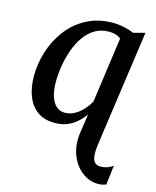

<svg xmlns="http://www.w3.org/2000/svg" viewBox="-120 -638 791 972"><g transform="rotate(15 276.0 -152.0)"><path d="M486 252Q442 252 403.5 222.8Q365 193.5 344.8 142Q324.5 90.5 334 23.5L348.5 -75Q332 -51.5 310.2 -32Q288.5 -12.5 260.5 -1Q232.5 10.5 195.5 10.5Q140.5 10.5 104.5 -15.5Q68.5 -41.5 50.8 -87.2Q33 -133 33 -193Q33 -256.5 53 -320.5Q73 -384.5 113 -437.8Q153 -491 213 -523.2Q273 -555.5 352.5 -555.5Q380.5 -555.5 410.2 -549Q440 -542.5 461 -533L522 -549L436 59Q428.5 113.5 437.8 138.8Q447 164 478 164Q495 164 511.2 158.5Q527.5 153 541.5 142L529.5 244Q522.5 247 512.2 249.5Q502 252 486 252ZM230 -52.5Q258 -52.5 282 -65.5Q306 -78.5 325.5 -100Q345 -121.5 358 -145.5L405.5 -487.5Q393.5 -498 377.2 -502.5Q361 -507 343.5 -507Q301.5 -507 269.5 -487.8Q237.5 -468.5 214.5 -435.8Q191.5 -403 177 -362Q162.5 -321 155.2 -277.5Q148 -234 148 -193Q148 -146.5 158.5 -115.2Q169 -84 187.5 -68.2Q206 -52.5 230 -52.5Z"/></g></svg>

Font: Merriweather 48pt Medium
Style: Italic
Weight: 500
Italic angle: -7.8°
Version: Version 2.101